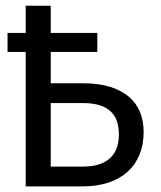

<svg xmlns="http://www.w3.org/2000/svg" viewBox="-20 -662 571 682"><path d="M160.2 -641.6V-544.9H325.7V-477.5H160.2V-366.2H274.4Q331.1 -366.2 371.8 -353.3Q412.6 -340.3 439 -317.4Q465.3 -294.4 477.8 -262.7Q490.2 -231 490.2 -192.9Q490.2 -148.9 475.8 -113.3Q461.4 -77.6 433.8 -52.5Q406.2 -27.3 366 -13.7Q325.7 0 274.4 0H71.3V-477.5H6.8V-544.9H71.3V-641.6ZM160.2 -295.9V-70.3H274.4Q308.6 -70.3 333 -78.6Q357.4 -86.9 372.8 -102.1Q388.2 -117.2 395.3 -138.2Q402.3 -159.2 402.3 -184.1Q402.3 -210.4 395.3 -231.4Q388.2 -252.4 372.8 -266.6Q357.4 -280.8 333.3 -288.3Q309.1 -295.9 274.4 -295.9Z"/></svg>

Font: Carlito
Style: Regular
Weight: 400
Designer: Lukasz Dziedzic
Foundry: tyPoland Lukasz Dziedzic
Version: Version 1.104